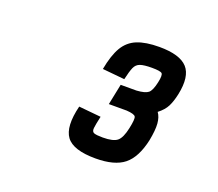

<svg xmlns="http://www.w3.org/2000/svg" viewBox="-84 -972 768 676"><g transform="rotate(20 300.0 -634.0)"><path d="M330 -411Q246 -411 220 -446.5Q194 -482 214 -563L297 -555Q290 -524 288.5 -510Q287 -496 296 -492.5Q305 -489 329 -489Q368 -489 383 -501.5Q398 -514 406 -552Q414 -589 409.5 -597Q405 -605 376 -607H309L325 -685H384Q416 -687 427.5 -696.5Q439 -706 446 -739Q452 -767 446 -773Q440 -779 408 -779Q379 -779 364.5 -774Q350 -769 343.5 -754Q337 -739 330 -708L247 -716Q257 -770 275 -800.5Q293 -831 325 -844Q357 -857 408 -857Q485 -857 513.5 -825.5Q542 -794 527 -723Q521 -695 511.5 -676Q502 -657 480 -640Q491 -625 493 -601Q495 -577 487 -536Q472 -468 436.5 -439.5Q401 -411 330 -411Z"/></g></svg>

Font: Victor Mono Thin
Style: Bold Italic
Weight: 700
Italic angle: -12°
Monospace: yes
Version: Version 1.561;gftools[0.9.30]